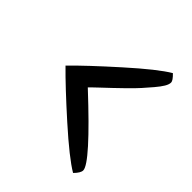

<svg xmlns="http://www.w3.org/2000/svg" viewBox="-51 -832 571 571"><g transform="rotate(-45 235.0 -546.0)"><path d="M235.8 -582Q82 -417 51.8 -417Q41 -417 24.9 -433.1Q47.9 -472.2 119.4 -552Q190.9 -631.8 234.9 -674.8Q278.8 -631.8 350.3 -552Q421.9 -472.2 444.8 -433.1Q429.2 -417 421.4 -417Q413.1 -417 402.1 -423.6Q391.1 -430.2 376.5 -442.6Q361.8 -455.1 347.9 -467.5Q334 -480 315.9 -498.5Q297.9 -517.1 286.4 -529.1Q274.9 -541 258.1 -559.1Q241.2 -577.1 235.8 -582Z"/></g></svg>

Font: Sukar
Style: Regular
Weight: 400
Designer: Dario Muhafara - Ghiath Alsory
Foundry: Dario Muhafara - Ghiath Alsory
Version: Version 1.00 March 17, 2016, initial release